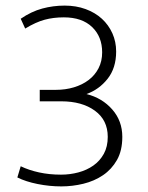

<svg xmlns="http://www.w3.org/2000/svg" viewBox="-20 -658 530 686"><path d="M54 -591Q92 -617 131 -627.5Q170 -638 211 -638Q252 -638 286 -625.5Q320 -613 344 -591Q368 -569 381.5 -539Q395 -509 395 -474Q395 -415 364.5 -376.5Q334 -338 289 -322Q345 -308 381 -267Q417 -226 417 -169Q417 -120 398 -86.5Q379 -53 348 -32Q317 -11 278 -1.5Q239 8 199 8Q157 8 114.5 -0.5Q72 -9 42 -24L54 -64Q83 -50 119.5 -42Q156 -34 198 -34Q230 -34 260 -42Q290 -50 313.5 -66.5Q337 -83 351 -108.5Q365 -134 365 -169Q365 -229 319 -262.5Q273 -296 199 -296H122V-337H180Q214 -337 244 -346Q274 -355 296.5 -372Q319 -389 332 -414Q345 -439 345 -471Q345 -527 309 -561.5Q273 -596 208 -596Q171 -596 139.5 -587.5Q108 -579 70 -556Z"/></svg>

Font: Mukta ExtraLight
Style: Regular
Weight: 275
Designer: Girish Dalvi and Yashodeep Gholap
Foundry: Ek Type
Version: Version 2.538;PS 1.002;hotconv 16.6.51;makeotf.lib2.5.65220;